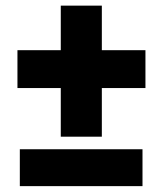

<svg xmlns="http://www.w3.org/2000/svg" viewBox="-20 -651 578 671"><path d="M335.9 -475.6H488.3V-343.3H335.9V-173.3H192.4V-343.3H41V-475.6H192.4V-631.3H335.9ZM478 -0.5H49.3V-129.4H478Z"/></svg>

Font: Vazir Black FD-UI
Style: Black-FD-UI
Weight: 900
Designer: Saber Rastikerdar
Foundry: Saber Rastikerdar
Version: Version 30.0.0